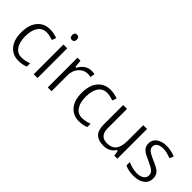

<svg xmlns="http://www.w3.org/2000/svg" viewBox="80 -1551 2377 2377"><g transform="rotate(45 1269.0 -362.0)"><path d="M405.8 -15.1Q354.5 9.8 279.3 9.8Q179.2 9.8 118.2 -61Q56.2 -132.3 56.2 -264.2Q56.2 -398.9 119.1 -472.2Q181.2 -544.9 284.2 -544.9Q289.6 -544.9 295.9 -544.9Q302.2 -544.4 308.3 -543.9Q314.5 -543.5 320.8 -542.7Q327.1 -542 333.5 -541.3Q339.8 -540.5 346.2 -539.3Q352.5 -538.1 358.9 -536.6Q375 -533.2 388.4 -529.1Q401.9 -524.9 411.6 -520.5L391.6 -465.3Q367.2 -474.1 338.9 -480.5Q306.6 -487.8 282.2 -487.8Q207 -487.8 168 -431.2Q125.5 -374.5 125.5 -265.1Q125.5 -160.6 167 -104Q205.1 -46.4 277.8 -46.4Q339.4 -46.4 405.8 -71.8Z M599.1 -527.8V-7.3H532.7V-527.8ZM525.9 -687.5Q525.9 -696.3 527.3 -703.1Q528.8 -710 531.2 -714.8Q533.7 -719.7 537.1 -723.1Q548.8 -733.9 566.4 -733.9Q574.7 -733.9 581.8 -731.2Q588.9 -728.5 595.2 -722.7Q601.1 -717.3 604 -708.7Q606.9 -700.2 606.9 -687.5Q606.9 -679.2 605.5 -672.4Q604 -665.5 601.6 -660.6Q599.1 -655.8 595.2 -651.9Q588.9 -646.5 581.8 -643.6Q574.7 -640.6 566.4 -640.6Q548.8 -640.6 537.4 -651.9Q525.9 -663.1 525.9 -687.5Z M1007.8 -544.9Q1018.1 -544.9 1027.8 -544.4Q1037.6 -543.9 1046.4 -543Q1055.2 -542 1063.5 -540.5L1054.7 -480Q1039.6 -482.9 1026.6 -484.4Q1013.7 -485.8 1002 -485.8Q967.8 -485.8 938.5 -471.9Q909.2 -458 885.3 -430.7Q837.4 -376 837.4 -294.4V-14.6H771V-535.2H823.7L832.5 -442.9L833 -436H839.8H843.8H848.1L850.1 -439.9Q878.9 -490.7 919.4 -518.1Q939.9 -531.2 961.9 -538.1Q983.9 -544.9 1007.8 -544.9Z M1464.4 -15.1Q1413.1 9.8 1337.9 9.8Q1237.8 9.8 1176.8 -61Q1114.7 -132.3 1114.7 -264.2Q1114.7 -398.9 1177.7 -472.2Q1239.7 -544.9 1342.8 -544.9Q1348.1 -544.9 1354.5 -544.9Q1360.8 -544.4 1366.9 -543.9Q1373 -543.5 1379.4 -542.7Q1385.7 -542 1392.1 -541.3Q1398.4 -540.5 1404.8 -539.3Q1411.1 -538.1 1417.5 -536.6Q1433.6 -533.2 1447 -529.1Q1460.4 -524.9 1470.2 -520.5L1450.2 -465.3Q1425.8 -474.1 1397.5 -480.5Q1365.2 -487.8 1340.8 -487.8Q1265.6 -487.8 1226.6 -431.2Q1184.1 -374.5 1184.1 -265.1Q1184.1 -160.6 1225.6 -104Q1263.7 -46.4 1336.4 -46.4Q1397.9 -46.4 1464.4 -71.8Z M1585.4 -520.5H1652.8V-180.7Q1652.8 -147 1660.6 -121.1Q1668.5 -95.2 1684.6 -78.1Q1715.8 -43.5 1777.3 -43.5Q1857.9 -43.5 1897 -91.8Q1937.5 -140.1 1937.5 -246.6V-520.5H2003.9V0H1950.7L1939.9 -65.4L1939 -71.8H1932.6H1928.2H1924.3L1921.9 -68.4Q1898.4 -30.8 1857.9 -10.7Q1818.8 9.8 1768.1 9.8Q1678.2 9.8 1631.8 -34.7Q1585.4 -78.6 1585.4 -177.7Z M2460.4 -229Q2491.7 -194.8 2491.7 -143.1Q2491.7 -69.8 2439 -30.8Q2385.3 9.8 2296.9 9.8Q2200.7 9.8 2143.1 -21V-80.1Q2177.7 -64 2216.8 -53.7Q2261.7 -42.5 2298.8 -42.5Q2356.4 -42.5 2390.6 -64.5Q2428.2 -87.4 2428.2 -134.3Q2428.2 -170.4 2398.4 -195.3Q2384.3 -207.5 2358.9 -221.2Q2335.4 -234.9 2300.3 -250.5Q2267.6 -265.1 2242.2 -277.3Q2215.8 -289.6 2200.7 -299.8Q2170.4 -320.3 2155.8 -346.2Q2141.6 -371.6 2141.6 -407.2Q2141.6 -470.7 2191.9 -507.3Q2243.2 -544.9 2325.2 -544.9Q2399.9 -544.9 2478 -513.2L2455.1 -460.4Q2416 -476.1 2380.9 -483.9Q2348.1 -491.7 2319.8 -491.7Q2306.6 -491.7 2295.4 -490.5Q2284.2 -489.3 2274.2 -486.8Q2264.2 -484.4 2254.4 -481Q2244.6 -477.1 2236.8 -472.2Q2220.7 -461.9 2212.4 -447.3Q2204.1 -432.6 2204.1 -414.1Q2204.1 -389.6 2216.3 -372.1Q2228.5 -355 2254.4 -340.3Q2276.9 -325.7 2338.9 -298.8Q2381.3 -281.2 2412.8 -263.7Q2444.3 -246.1 2460.4 -229Z"/></g></svg>

Font: Sahel Light FD
Style: Light-FD
Weight: 300
Foundry: Saber Rastikerdar (saber.rastikerdar@gmail.com)
Version: Version 3.3.0